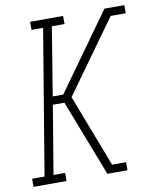

<svg xmlns="http://www.w3.org/2000/svg" viewBox="-85 -800 711 865"><g transform="rotate(-10 270.5 -367.5)"><path d="M-2 0V-37H55L165 -698H112V-735H263V-698H205L154 -386H202L452 -735H491L488 -719L474 -698L237 -368L364 -37L371 -18L372 -17V-16L369 0H336L201 -349H148L96 -37H149V0ZM474 -698 488 -719 491 -735H543V-698ZM369 0 372 -16V-17L371 -18L364 -37H428V0Z"/></g></svg>

Font: Iosevka Slab Extralight
Style: Italic
Weight: 200
Italic angle: -9°
Monospace: yes
Designer: Belleve Invis
Foundry: Belleve Invis
Version: Version 11.1.1; ttfautohint (v1.8.3)